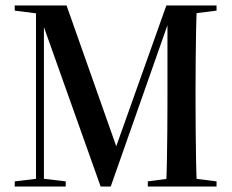

<svg xmlns="http://www.w3.org/2000/svg" viewBox="-20 -684 849 704"><path d="M34 0V-19L118 -29H136L221 -19V0ZM34 -645V-664H140V-632H137ZM112 0V-649H141V-353V0ZM349 0 137 -596H121V-664H224L415 -123H398L401 -133L590 -664H608V-612H602L598 -603L386 0ZM522 0V-19L621 -32H670L774 -19V0ZM589 0Q591 -40 592 -93Q593 -146 593.5 -203.5Q594 -261 594 -313V-664H702Q700 -624 699 -572Q698 -520 697.5 -464.5Q697 -409 697 -357V-313Q697 -261 697.5 -203.5Q698 -146 699 -93Q700 -40 702 0ZM621 -632V-664H774V-645L670 -632Z"/></svg>

Font: Source Serif 4 60pt SemiBold
Style: Regular
Weight: 600
Version: Version 4.004;hotconv 1.0.116;makeotfexe 2.5.65601